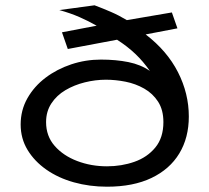

<svg xmlns="http://www.w3.org/2000/svg" viewBox="-20 -693 790 725"><path d="M384 12Q318 12 259 -4.5Q200 -21 155 -52.5Q110 -84 84 -127Q58 -170 58 -223Q58 -277 83.5 -322Q109 -367 152 -399.5Q195 -432 249 -450Q303 -468 361 -468Q418 -468 465 -458.5Q512 -449 546 -425Q521 -461 491 -489.5Q461 -518 422 -543L236 -508L214 -571L345 -596Q313 -614 280 -628.5Q247 -643 204 -655L337 -673Q369 -661 399 -648Q429 -635 459 -617L629 -646L650 -586L530 -563Q611 -501 652 -420.5Q693 -340 693 -253Q693 -173 657 -113.5Q621 -54 552 -21Q483 12 384 12ZM384 -65Q439 -65 487.5 -82Q536 -99 566.5 -136Q597 -173 597 -232Q597 -278 577 -309Q557 -340 524.5 -358.5Q492 -377 454 -384.5Q416 -392 380 -392Q340 -392 300 -382Q260 -372 227 -352.5Q194 -333 174 -302.5Q154 -272 154 -232Q154 -179 186.5 -142Q219 -105 271.5 -85Q324 -65 384 -65Z"/></svg>

Font: Inconsolata ExtraExpanded Medium
Style: Regular
Weight: 500
Width: 8
Monospace: yes
Designer: Raph Levien, Cyreal, Brenton Simpson
Foundry: Raph Levien, Cyreal, Google
Version: Version 3.001; ttfautohint (v1.8.2.53-6de2)